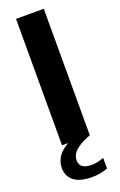

<svg xmlns="http://www.w3.org/2000/svg" viewBox="-181 -787 658 1056"><g transform="rotate(-20 148.0 -259.5)"><path d="M66.5 0V-740H229V0ZM163 221Q92 221 57.2 193Q22.5 165 22.5 117.5Q22.5 86.5 37.8 59.2Q53 32 88.8 8.2Q124.5 -15.5 186 -36L229 0Q183.5 17.5 158.2 34.8Q133 52 123.2 69.8Q113.5 87.5 113.5 106.5Q113.5 130.5 130.5 143.8Q147.5 157 184.5 157Q199.5 157 217 153.5Q234.5 150 255.5 142.5V204.5Q235 212 212.5 216.5Q190 221 163 221Z"/></g></svg>

Font: Encode Sans Condensed Thin
Style: Bold
Weight: 700
Version: Version 3.002